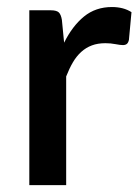

<svg xmlns="http://www.w3.org/2000/svg" viewBox="-20 -540 409 560"><path d="M167 -415.5Q191 -464 225 -491.8Q259 -519.5 306.5 -519.5Q323 -519.5 337.5 -515.8Q352 -512 363.5 -504.5L356 -423.5Q354 -415 349.8 -411.8Q345.5 -408.5 338.5 -408.5Q331 -408.5 317 -411.2Q303 -414 287.5 -414Q265 -414 247.8 -407.5Q230.5 -401 216.8 -388.5Q203 -376 192.5 -358Q182 -340 173 -317V0H65.5V-510H128Q145 -510 151.5 -503.8Q158 -497.5 160.5 -482Z"/></svg>

Font: Lato SemiBold
Style: Regular
Weight: 600
Designer: Lukasz Dziedzic with Adam Twardoch and Botio Nikoltchev
Foundry: tyPoland Lukasz Dziedzic
Version: Version 2.015; 2015-08-06; http://www.latofonts.com/